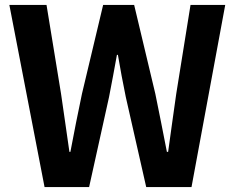

<svg xmlns="http://www.w3.org/2000/svg" viewBox="-20 -760 955 780"><path d="M18 -740H169L228 -379Q236 -320 245 -261.5Q254 -203 262 -143H266Q277 -203 289 -262Q301 -321 313 -379L399 -740H525L611 -379Q623 -322 634.5 -262.5Q646 -203 658 -143H663Q671 -203 679.5 -262Q688 -321 696 -379L754 -740H895L758 0H574L491 -366Q482 -410 474 -452.5Q466 -495 459 -537H455Q447 -495 439.5 -452.5Q432 -410 423 -366L342 0H161Z"/></svg>

Font: SpoqaHanSans-Bold
Style: Regular
Weight: 700
Designer: [Spoqa Han Sans] Dong-huui Kim \uAE40 \uB3D9 \uD718   [Noto Sans] Ryoko NISHIZUKA \u897F \u585A \u6DBC \u5B50  (kana & i
Foundry: Spoqa (http://www.spoqa-han-sans.com)
Version: Version 2.000